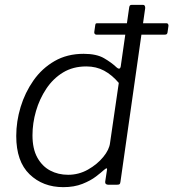

<svg xmlns="http://www.w3.org/2000/svg" viewBox="-20 -762 715 792"><path d="M671 -628Q670 -623 667.5 -621Q665 -619 658 -619H378Q373 -619 370.5 -622.5Q368 -626 369 -631L373 -659Q374 -664 375.5 -665Q377 -666 379 -666H668Q671 -666 673 -663Q675 -660 675 -656ZM426 0Q420 0 416.5 -3.5Q413 -7 414 -13L421 -59Q423 -67 420 -67.5Q417 -68 409 -61Q398 -51 376 -34Q354 -17 320 -3.5Q286 10 241 10Q157 10 102 -43Q47 -96 47 -201Q47 -261 65 -320.5Q83 -380 118 -430Q153 -480 205 -510Q257 -540 325 -540Q378 -540 409 -522Q440 -504 461 -484Q469 -477 473.5 -479.5Q478 -482 479 -495L513 -732Q514 -738 516.5 -740Q519 -742 524 -742H570Q579 -742 579 -729L477 -13Q476 -5 473.5 -2.5Q471 0 462 0ZM470 -420Q442 -453 409.5 -470.5Q377 -488 336 -488Q281 -488 240 -463Q199 -438 171 -396Q143 -354 128.5 -304Q114 -254 114 -204Q114 -148 134 -112Q154 -76 187 -58.5Q220 -41 261 -41Q305 -41 343 -62.5Q381 -84 406 -114.5Q431 -145 434 -173Z"/></svg>

Font: Libre Franklin Light
Style: Italic
Weight: 300
Italic angle: -8°
Designer: Pablo Impallari, Rodrigo Fuenzalida, Nhung Nguyen
Foundry: Impallari Type
Version: Version 3.000